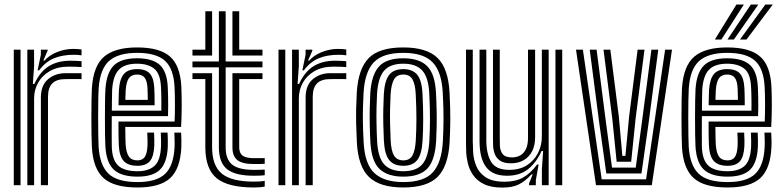

<svg xmlns="http://www.w3.org/2000/svg" viewBox="-20 -820 3464 850"><path d="M101 0V-600H130.8L131 -528L125.5 -448.5H132.2Q157 -503 196.4 -527.1Q235.8 -551.2 290 -551.2Q304.5 -551.2 319.8 -550.5Q335 -549.8 341 -549V-523Q333.5 -523.8 316.6 -524.4Q299.8 -525 284.2 -525Q234.5 -525 200.2 -505.1Q166 -485.2 148.5 -453.4Q131 -421.5 131 -385.2V0ZM41 0V-600H71V0ZM161 0V-388Q161 -442.5 192.6 -469.2Q224.2 -496 270.2 -496Q288.2 -496 306.5 -496Q324.8 -496 341 -496V-469.8Q325 -470 305.8 -469.9Q286.5 -469.8 270.2 -469.8Q230.2 -469.8 211.4 -450.6Q192.5 -431.5 192.5 -391.2V0ZM146.5 -508.5 160.8 -577.5V-600H190.5L191 -596L171.8 -552H177.2Q198 -575.8 233.1 -589.6Q268.2 -603.5 304.2 -603.5Q312.5 -603.5 322.5 -602.9Q332.5 -602.2 341 -601V-575Q334 -576.2 325.4 -576.9Q316.8 -577.5 306.5 -577.5Q256.5 -577.5 218.8 -561.9Q181 -546.2 153.2 -508.5Z M588.8 10Q484.2 10 438.2 -31.9Q392.2 -73.8 386.8 -167.5Q385.8 -187 385.1 -223.2Q384.5 -259.5 384.5 -300.6Q384.5 -341.8 385.1 -377Q385.8 -412.2 386.8 -429.8Q393.2 -528.8 441.2 -569.4Q489.2 -610 586.8 -610Q687.2 -610 732.8 -569.6Q778.2 -529.2 782.8 -436Q783.8 -415.2 784.1 -392.9Q784.5 -370.5 784.4 -347.5Q784.2 -324.5 783.6 -301.9Q783 -279.2 781.8 -258H534.5Q534.8 -242.8 535 -226.4Q535.2 -210 535.6 -197.2Q536 -184.5 536.2 -179.8Q538.8 -143.8 550.6 -126.9Q562.5 -110 588.8 -110Q610.5 -110 620.9 -125.1Q631.2 -140.2 633 -175Q633.5 -182.5 633.2 -197.1Q633 -211.8 632 -233H662Q663 -213 663.2 -197.4Q663.5 -181.8 663 -173.8Q660.8 -126.8 643.4 -106.4Q626 -86 588.8 -86Q547 -86 527.8 -107Q508.5 -128 506 -176.2Q505.5 -187.5 505.1 -204Q504.8 -220.5 504.6 -240.5Q504.5 -260.5 504.5 -282H753Q753.8 -298.5 754.1 -317.2Q754.5 -336 754.5 -355.9Q754.5 -375.8 754.1 -395.6Q753.8 -415.5 752.8 -434.5Q748.8 -515.8 710.4 -550.9Q672 -586 586.8 -586Q503.5 -586 463 -550.2Q422.5 -514.5 416.8 -428Q415.5 -409.2 415 -373Q414.5 -336.8 414.5 -295.8Q414.5 -254.8 415.1 -220.4Q415.8 -186 416.5 -170.8Q421.5 -88.8 460 -51.4Q498.5 -14 588.8 -14Q672.8 -14 710.8 -50.1Q748.8 -86.2 752.8 -169Q753.2 -180 753.1 -191.1Q753 -202.2 752.6 -213Q752.2 -223.8 751.8 -233H781.8Q782.5 -219.8 783 -202Q783.5 -184.2 782.8 -168Q778.2 -72.5 733.1 -31.2Q688 10 588.8 10ZM588.8 -38Q517.2 -38 484 -68.8Q450.8 -99.5 446.5 -171.8Q445.5 -187.2 445 -221.2Q444.5 -255.2 444.5 -295.6Q444.5 -336 445 -371.8Q445.5 -407.5 446.8 -426.2Q451.8 -498.5 484 -530.2Q516.2 -562 586.8 -562Q655 -562 687.2 -532.8Q719.5 -503.5 722.8 -433.8Q723.8 -414.2 724.1 -392.9Q724.5 -371.5 724.5 -349.6Q724.5 -327.8 723.8 -306H474.8Q474.5 -264.5 474.5 -233.4Q474.5 -202.2 474.8 -174Q475.8 -114 502.1 -88Q528.5 -62 588.8 -62Q637.2 -62 663.5 -85.2Q689.8 -108.5 692.8 -170.5Q693.2 -184.5 693 -200Q692.8 -215.5 691.8 -233H721.8Q722.5 -217.8 723 -202Q723.5 -186.2 722.8 -169.8Q719.5 -99.5 688.2 -68.8Q657 -38 588.8 -38ZM475 -330H694.2Q694.5 -349.5 694.4 -366.8Q694.2 -384 693.9 -400.4Q693.5 -416.8 692.8 -433.2Q690 -494.5 662.4 -516.2Q634.8 -538 586.8 -538Q532.5 -538 506.6 -511.8Q480.8 -485.5 476.5 -424Q476.2 -417.8 475.8 -391.2Q475.2 -364.8 475 -330ZM504.8 -354Q505 -367.2 505.2 -380.9Q505.5 -394.5 505.9 -405.6Q506.2 -416.8 506.5 -422.2Q510 -471.5 528.8 -492.8Q547.5 -514 586.8 -514Q626.2 -514 643.6 -494Q661 -474 663 -430Q663.5 -420 663.9 -406.9Q664.2 -393.8 664.4 -379.9Q664.5 -366 664.5 -354ZM535 -378H634.2Q634.2 -386.2 634 -395.5Q633.8 -404.8 633.5 -413.6Q633.2 -422.5 633 -429Q631.5 -461 620.8 -475.5Q610 -490 586.8 -490Q562.5 -490 550.8 -474Q539 -458 536.5 -420.8Q536.2 -416.5 536 -410.5Q535.8 -404.5 535.5 -396.5Q535.2 -388.5 535 -378Z M1104 -42Q1021 -42 985 -71.2Q949 -100.5 949 -168V-522H832V-548H949V-770H979V-548H1142V-522H979V-168Q979 -114.5 1008 -91.2Q1037 -68 1104 -68Q1116 -68 1127.5 -68.2Q1139 -68.5 1152 -69.2V-44.2Q1142 -43 1130.6 -42.5Q1119.2 -42 1104 -42ZM1104 10Q989 10 939 -31.2Q889 -72.5 889 -168V-470H832V-496H919V-168Q919 -86.8 961.9 -51.4Q1004.8 -16 1104 -16Q1119.8 -16 1131.4 -16.8Q1143 -17.5 1152 -19.2V5.8Q1134.2 10 1104 10ZM1104 -93.8Q1053.2 -93.8 1031.1 -111Q1009 -128.2 1009 -168V-496H1142V-470H1039V-168Q1039 -142.2 1054.1 -131Q1069.2 -119.8 1104 -119.8Q1127 -119.8 1138.4 -119.8Q1149.8 -119.8 1152 -120V-95Q1145 -94.5 1134.1 -94.1Q1123.2 -93.8 1104 -93.8ZM832 -574V-600H889V-770H919V-574ZM1009 -574V-770H1039V-600H1142V-574Z M1273 0V-600H1302.8L1303 -528L1297.5 -448.5H1304.2Q1329 -503 1368.4 -527.1Q1407.8 -551.2 1462 -551.2Q1476.5 -551.2 1491.8 -550.5Q1507 -549.8 1513 -549V-523Q1505.5 -523.8 1488.6 -524.4Q1471.8 -525 1456.2 -525Q1406.5 -525 1372.2 -505.1Q1338 -485.2 1320.5 -453.4Q1303 -421.5 1303 -385.2V0ZM1213 0V-600H1243V0ZM1333 0V-388Q1333 -442.5 1364.6 -469.2Q1396.2 -496 1442.2 -496Q1460.2 -496 1478.5 -496Q1496.8 -496 1513 -496V-469.8Q1497 -470 1477.8 -469.9Q1458.5 -469.8 1442.2 -469.8Q1402.2 -469.8 1383.4 -450.6Q1364.5 -431.5 1364.5 -391.2V0ZM1318.5 -508.5 1332.8 -577.5V-600H1362.5L1363 -596L1343.8 -552H1349.2Q1370 -575.8 1405.1 -589.6Q1440.2 -603.5 1476.2 -603.5Q1484.5 -603.5 1494.5 -602.9Q1504.5 -602.2 1513 -601V-575Q1506 -576.2 1497.4 -576.9Q1488.8 -577.5 1478.5 -577.5Q1428.5 -577.5 1390.8 -561.9Q1353 -546.2 1325.2 -508.5Z M1765.5 10Q1661.8 10 1613.5 -36.5Q1565.2 -83 1559.8 -190.8Q1557.5 -235 1556.8 -271.6Q1556 -308.2 1556.8 -341.9Q1557.5 -375.5 1559.5 -410Q1565.5 -514 1611.6 -562Q1657.8 -610 1765.5 -610Q1870 -610 1917.4 -563.1Q1964.8 -516.2 1970.2 -410Q1973.8 -342 1973.5 -291.4Q1973.2 -240.8 1970.5 -191Q1964.5 -84.5 1917.5 -37.2Q1870.5 10 1765.5 10ZM1765.5 -14Q1857.2 -14 1896.2 -57.1Q1935.2 -100.2 1940.5 -192.8Q1943.2 -242 1943.5 -290.4Q1943.8 -338.8 1940.2 -408.8Q1935.5 -502.5 1895.1 -544.2Q1854.8 -586 1765.5 -586Q1674.5 -586 1634.6 -543.8Q1594.8 -501.5 1589.5 -408.2Q1587.8 -377.8 1586.9 -346Q1586 -314.2 1586.6 -276.8Q1587.2 -239.2 1589.8 -191.2Q1594.8 -93.5 1637.5 -53.8Q1680.2 -14 1765.5 -14ZM1765.5 -38Q1695.5 -38 1659.6 -72.5Q1623.8 -107 1619.5 -194.2Q1617.5 -234.2 1616.9 -271.4Q1616.2 -308.5 1616.9 -342.1Q1617.5 -375.8 1619.2 -405.2Q1624 -487 1656.8 -524.5Q1689.5 -562 1765.5 -562Q1836.8 -562 1871.4 -527Q1906 -492 1910.2 -408.2Q1912.5 -363.8 1913.1 -327Q1913.8 -290.2 1913.1 -258.2Q1912.5 -226.2 1910.8 -195.8Q1906 -111 1872.5 -74.5Q1839 -38 1765.5 -38ZM1765.5 -62Q1823.2 -62 1850 -93.2Q1876.8 -124.5 1880.8 -196.8Q1883.2 -238 1883.5 -289.4Q1883.8 -340.8 1880.5 -405Q1877 -477.2 1849.6 -507.6Q1822.2 -538 1765.5 -538Q1707.2 -538 1680.4 -507Q1653.5 -476 1649.2 -404.2Q1647.8 -377.8 1647 -346Q1646.2 -314.2 1646.8 -276.8Q1647.2 -239.2 1649.5 -195.5Q1653.2 -122.5 1681 -92.2Q1708.8 -62 1765.5 -62ZM1765.5 -86Q1723.2 -86 1702.9 -111.5Q1682.5 -137 1679.5 -197Q1677.5 -236.2 1676.9 -270.5Q1676.2 -304.8 1676.9 -337.1Q1677.5 -369.5 1679.2 -403Q1682.8 -462.5 1702.6 -488.2Q1722.5 -514 1765.5 -514Q1806.2 -514 1826.9 -489.4Q1847.5 -464.8 1850.5 -404Q1853.5 -343.8 1853.5 -293.6Q1853.5 -243.5 1850.8 -198Q1847.5 -138 1827.6 -112Q1807.8 -86 1765.5 -86ZM1765.5 -110Q1793.8 -110 1806 -131.9Q1818.2 -153.8 1820.8 -199.5Q1823.2 -242 1823.5 -289.8Q1823.8 -337.5 1820.5 -402.5Q1818.5 -446.5 1806.2 -468.2Q1794 -490 1765.5 -490Q1736.8 -490 1724.4 -468.5Q1712 -447 1709.2 -401.5Q1707.5 -369.5 1706.9 -338.9Q1706.2 -308.2 1706.9 -274.2Q1707.5 -240.2 1709.5 -198Q1711.8 -151.2 1724.9 -130.6Q1738 -110 1765.5 -110Z M2204 10.5Q2153.8 10.5 2122.6 -4.9Q2091.5 -20.2 2074.8 -44.5Q2058 -68.8 2051.4 -96.1Q2044.8 -123.5 2043.9 -148.1Q2043 -172.8 2043 -188.2V-600H2073V-194.2Q2073 -175.8 2074.6 -146Q2076.2 -116.2 2088 -86.2Q2099.8 -56.2 2129.1 -35.9Q2158.5 -15.5 2214 -15.5Q2263.2 -15.5 2296.5 -34.5Q2329.8 -53.5 2357.5 -91.5H2364.5L2352.2 -22.5V0H2322.2L2322 -7L2338.2 -48H2332.8Q2305.5 -18 2277.2 -3.8Q2249 10.5 2204 10.5ZM2439 0V-600H2469V0ZM2242 -97Q2209.5 -97 2192.8 -109.4Q2176 -121.8 2169.8 -139.9Q2163.5 -158 2163 -176.2Q2162.5 -194.5 2162.5 -206.2V-600H2192.5V-208Q2192.5 -193.5 2193.2 -173.5Q2194 -153.5 2205.1 -138.4Q2216.2 -123.2 2246.8 -123.2Q2268.2 -123.2 2284.1 -132.6Q2300 -142 2308.8 -161Q2317.5 -180 2317.5 -208.8V-600H2349V-212Q2349 -176.2 2335.8 -150.5Q2322.5 -124.8 2298.5 -110.9Q2274.5 -97 2242 -97ZM2223 -42Q2160.5 -42.5 2131.8 -80.8Q2103 -119 2103 -196.2V-600H2133V-200.2Q2133 -138.8 2154.4 -103.4Q2175.8 -68 2234.5 -68Q2280.8 -68 2312.9 -88.6Q2345 -109.2 2361.9 -142.8Q2378.8 -176.2 2378.8 -214.8V-600H2409V0H2379V-72L2384.5 -151.5H2377.5Q2354 -99.2 2316.9 -70.4Q2279.8 -41.5 2223 -42Z M2618.5 0 2530 -600H2560.5L2643.8 -26H2840.2L2924.5 -600H2955L2865.5 0ZM2664.2 -52 2632.8 -276.2 2590.8 -600H2621.2L2661.8 -284.8L2689.5 -78H2794.5L2822.5 -284.5L2863.8 -600H2894.2L2851.5 -275.8L2819.8 -52ZM2710 -104 2690.8 -293.2 2651.8 -600H2682L2719.8 -302.2L2735.2 -130H2748.8L2765 -303.2L2802.8 -600H2833.2L2793.8 -294.5L2774.2 -104Z M3201.2 10Q3096.8 10 3050.8 -31.9Q3004.8 -73.8 2999.2 -167.5Q2998.2 -187 2997.6 -223.2Q2997 -259.5 2997 -300.6Q2997 -341.8 2997.6 -377Q2998.2 -412.2 2999.2 -429.8Q3005.8 -528.8 3053.8 -569.4Q3101.8 -610 3199.2 -610Q3299.8 -610 3345.2 -569.6Q3390.8 -529.2 3395.2 -436Q3396.2 -415.2 3396.6 -392.9Q3397 -370.5 3396.9 -347.5Q3396.8 -324.5 3396.1 -301.9Q3395.5 -279.2 3394.2 -258H3147Q3147.2 -242.8 3147.5 -226.4Q3147.8 -210 3148.1 -197.2Q3148.5 -184.5 3148.8 -179.8Q3151.2 -143.8 3163.1 -126.9Q3175 -110 3201.2 -110Q3223 -110 3233.4 -125.1Q3243.8 -140.2 3245.5 -175Q3246 -182.5 3245.8 -197.1Q3245.5 -211.8 3244.5 -233H3274.5Q3275.5 -213 3275.8 -197.4Q3276 -181.8 3275.5 -173.8Q3273.2 -126.8 3255.9 -106.4Q3238.5 -86 3201.2 -86Q3159.5 -86 3140.2 -107Q3121 -128 3118.5 -176.2Q3118 -187.5 3117.6 -204Q3117.2 -220.5 3117.1 -240.5Q3117 -260.5 3117 -282H3365.5Q3366.2 -298.5 3366.6 -317.2Q3367 -336 3367 -355.9Q3367 -375.8 3366.6 -395.6Q3366.2 -415.5 3365.2 -434.5Q3361.2 -515.8 3322.9 -550.9Q3284.5 -586 3199.2 -586Q3116 -586 3075.5 -550.2Q3035 -514.5 3029.2 -428Q3028 -409.2 3027.5 -373Q3027 -336.8 3027 -295.8Q3027 -254.8 3027.6 -220.4Q3028.2 -186 3029 -170.8Q3034 -88.8 3072.5 -51.4Q3111 -14 3201.2 -14Q3285.2 -14 3323.2 -50.1Q3361.2 -86.2 3365.2 -169Q3365.8 -180 3365.6 -191.1Q3365.5 -202.2 3365.1 -213Q3364.8 -223.8 3364.2 -233H3394.2Q3395 -219.8 3395.5 -202Q3396 -184.2 3395.2 -168Q3390.8 -72.5 3345.6 -31.2Q3300.5 10 3201.2 10ZM3201.2 -38Q3129.8 -38 3096.5 -68.8Q3063.2 -99.5 3059 -171.8Q3058 -187.2 3057.5 -221.2Q3057 -255.2 3057 -295.6Q3057 -336 3057.5 -371.8Q3058 -407.5 3059.2 -426.2Q3064.2 -498.5 3096.5 -530.2Q3128.8 -562 3199.2 -562Q3267.5 -562 3299.8 -532.8Q3332 -503.5 3335.2 -433.8Q3336.2 -414.2 3336.6 -392.9Q3337 -371.5 3337 -349.6Q3337 -327.8 3336.2 -306H3087.2Q3087 -264.5 3087 -233.4Q3087 -202.2 3087.2 -174Q3088.2 -114 3114.6 -88Q3141 -62 3201.2 -62Q3249.8 -62 3276 -85.2Q3302.2 -108.5 3305.2 -170.5Q3305.8 -184.5 3305.5 -200Q3305.2 -215.5 3304.2 -233H3334.2Q3335 -217.8 3335.5 -202Q3336 -186.2 3335.2 -169.8Q3332 -99.5 3300.8 -68.8Q3269.5 -38 3201.2 -38ZM3087.5 -330H3306.8Q3307 -349.5 3306.9 -366.8Q3306.8 -384 3306.4 -400.4Q3306 -416.8 3305.2 -433.2Q3302.5 -494.5 3274.9 -516.2Q3247.2 -538 3199.2 -538Q3145 -538 3119.1 -511.8Q3093.2 -485.5 3089 -424Q3088.8 -417.8 3088.2 -391.2Q3087.8 -364.8 3087.5 -330ZM3117.2 -354Q3117.5 -367.2 3117.8 -380.9Q3118 -394.5 3118.4 -405.6Q3118.8 -416.8 3119 -422.2Q3122.5 -471.5 3141.2 -492.8Q3160 -514 3199.2 -514Q3238.8 -514 3256.1 -494Q3273.5 -474 3275.5 -430Q3276 -420 3276.4 -406.9Q3276.8 -393.8 3276.9 -379.9Q3277 -366 3277 -354ZM3147.5 -378H3246.8Q3246.8 -386.2 3246.5 -395.5Q3246.2 -404.8 3246 -413.6Q3245.8 -422.5 3245.5 -429Q3244 -461 3233.2 -475.5Q3222.5 -490 3199.2 -490Q3175 -490 3163.2 -474Q3151.5 -458 3149 -420.8Q3148.8 -416.5 3148.5 -410.5Q3148.2 -404.5 3148 -396.5Q3147.8 -388.5 3147.5 -378ZM3144.8 -645 3240.2 -800H3273.2L3173.5 -645ZM3256 -645 3368.2 -800H3401.2L3284.8 -645ZM3200.5 -645 3304.2 -800H3337.2L3229 -645Z"/></svg>

Font: Big Shoulders Inline Display Thin Black
Style: Regular
Weight: 900
Version: Version 2.002